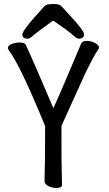

<svg xmlns="http://www.w3.org/2000/svg" viewBox="-20 -918 540 953"><path d="M371 -726Q360 -726 343.5 -742.5Q327 -759 244 -816Q160 -756 144 -741Q128 -726 117 -726Q91 -726 91 -747Q91 -757 114.5 -788Q138 -819 195 -881Q206 -894 217.5 -896Q229 -898 252.5 -898Q276 -898 287.5 -884.5Q299 -871 330 -838Q361 -805 379 -781Q397 -757 397 -748Q397 -726 371 -726ZM260 15Q243 15 223 7Q201 -3 201 -19Q204 -108 204 -292Q81 -593 24 -668Q19 -675 19 -679Q19 -693 41 -701Q59 -707 76 -707Q102 -707 107 -697Q139 -631 245 -381Q275 -446 330 -577Q360 -646 369 -669Q378 -692 383 -702Q390 -715 410.5 -715Q431 -715 451 -705Q471 -695 471 -683V-682L470 -676Q446 -643 401 -549L285 -293Q285 -95 286.5 -60Q288 -25 288 -1Q288 15 260 15Z"/></svg>

Font: Moon Stars Kai HW
Style: Bold
Weight: 700
Designer: GuiWonder
Version: Version 1.101